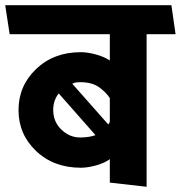

<svg xmlns="http://www.w3.org/2000/svg" viewBox="-31 -700 693 736"><path d="M390 0V-90Q370 -75 337.5 -66Q305 -57 279 -57Q175 -57 107.5 -121Q40 -185 40 -278Q40 -371 107.5 -435.5Q175 -500 279 -500Q305 -500 337.5 -491Q370 -482 390 -468V-569H6L-11 -680H626L642 -569H531V16ZM246 -379 384 -223Q385 -224 387 -227Q389 -230 390 -233V-324Q376 -346 349 -365.5Q322 -385 276 -385Q269 -385 261 -384Q253 -383 246 -379ZM335 -182 194 -342Q184 -329 178.5 -313.5Q173 -298 173 -279Q173 -233 204.5 -203Q236 -173 276 -173Q294 -173 309.5 -175.5Q325 -178 335 -182Z"/></svg>

Font: Palanquin Dark
Style: Regular
Weight: 400
Designer: Pria Ravichandran
Version: Version 1.001